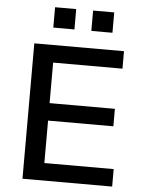

<svg xmlns="http://www.w3.org/2000/svg" viewBox="-60 -948 748 996"><g transform="rotate(5 314.5 -450.5)"><path d="M95 0V-705H562V-614H201V-403H541V-312H201V-91H562V0ZM384 -795V-901H494V-795ZM186 -795V-901H296V-795Z"/></g></svg>

Font: Nunito Sans 9pt SemiBold
Style: Regular
Weight: 600
Version: Version 3.101;gftools[0.9.27]